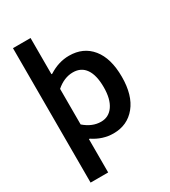

<svg xmlns="http://www.w3.org/2000/svg" viewBox="-215 -817 988 1113"><g transform="rotate(-30 279.0 -260.0)"><path d="M314 9.8Q242.2 9.8 178.2 -33.2H172.9V189.9H55.2V-710H172.9V-467.8H178.2Q243.7 -509.8 314 -509.8Q409.2 -509.8 464.1 -442.4Q519 -375 519 -251Q519 -127.4 463.1 -58.8Q407.2 9.8 314 9.8ZM285.2 -85Q337.4 -85 367.7 -128.7Q397.9 -172.4 397.9 -251Q397.9 -331.1 369.1 -373Q340.3 -415 285.2 -415Q226.6 -415 173.8 -369.1V-130.9Q226.6 -85 285.2 -85Z"/></g></svg>

Font: LT Hoop SemBd
Style: Regular
Weight: 600
Designer: Daniel Lyons
Foundry: LyonsType
Version: Version 1.000